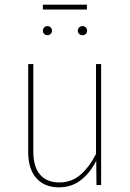

<svg xmlns="http://www.w3.org/2000/svg" viewBox="-20 -794 559 824"><path d="M414 0H394L393 -104Q367 -52 327 -21Q287 10 233 10Q171 10 136 -29.5Q101 -69 101 -141V-519H123V-143Q123 -78 152 -44.5Q181 -11 235 -11Q286 -11 324 -43Q362 -75 392 -133V-519H414ZM203 -662Q203 -654 197.5 -648.5Q192 -643 183 -643Q175 -643 169.5 -648.5Q164 -654 164 -662Q164 -670 169.5 -676Q175 -682 183 -682Q192 -682 197.5 -676.5Q203 -671 203 -662ZM354 -662Q354 -654 348.5 -648.5Q343 -643 334 -643Q325 -643 319.5 -648.5Q314 -654 314 -662Q314 -670 319.5 -676Q325 -682 334 -682Q343 -682 348.5 -676Q354 -670 354 -662ZM353 -753H164V-774H353Z"/></svg>

Font: Fira Sans Condensed Thin
Style: Regular
Weight: 250
Width: 3
Designer: Carrois Corporate & Edenspiekermann AG
Foundry: Carrois Corporate GbR & Edenspiekermann AG
Version: Version 4.203